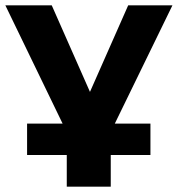

<svg xmlns="http://www.w3.org/2000/svg" viewBox="-30 -516 663 716"><path d="M219 180V62H71V-55H225L219 -23L-10 -496H163L318 -145H293L448 -496H613L383 -24L377 -55H531V62H383V180Z"/></svg>

Font: Nunito Sans 10pt SemiExpanded ExtraBold
Style: Regular
Weight: 800
Width: 6
Designer: Vernon Adams
Foundry: Vernon Adams
Version: Version 3.101;gftools[0.9.27]